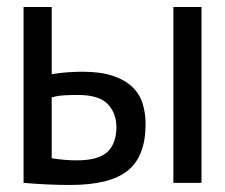

<svg xmlns="http://www.w3.org/2000/svg" viewBox="-20 -520 640 546"><path d="M127 -70Q164 -64 198 -64Q261 -64 286 -88.5Q311 -113 311 -158Q311 -198 286.5 -224Q262 -250 201 -250Q184 -250 164 -249Q144 -248 127 -243ZM127 -309Q151 -313 173 -314.5Q195 -316 215 -316Q266 -316 300.5 -304.5Q335 -293 356 -273Q377 -253 385.5 -225.5Q394 -198 394 -167Q394 -76 343.5 -35Q293 6 180 6Q116 6 47 0V-500H127ZM473 -500H553V0H473Z"/></svg>

Font: PT Mono
Style: Regular
Weight: 400
Monospace: yes
Designer: A.Korolkova, I.Chaeva
Foundry: ParaType Ltd
Version: Version 1.001W OFL